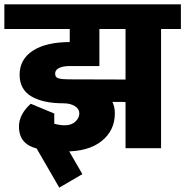

<svg xmlns="http://www.w3.org/2000/svg" viewBox="-45 -680 850 881"><path d="M554 -212 264 -213 231 -316 554 -315ZM-25 -547V-660H536V-547ZM251 15V-105Q283 -105 301 -122Q319 -139 319 -160H482Q482 -81 421 -32.5Q360 16 251 15ZM246 -206Q152 -206 98.5 -238Q45 -270 45 -337L208 -342Q208 -325 223.5 -320.5Q239 -316 266 -316ZM319 -160Q319 -180 298.5 -193Q278 -206 246 -206L266 -316Q328 -316 376.5 -295.5Q425 -275 453.5 -240Q482 -205 482 -160ZM45 -337Q45 -408 106 -447.5Q167 -487 276 -487V-377Q244 -377 226 -368Q208 -359 208 -342ZM276 -377V-487H411V-377ZM275 -430V-630H411V-430ZM42 -99H168Q168 -82 175.5 -72.5Q183 -63 204 -63V10Q121 10 81.5 -16.5Q42 -43 42 -99ZM96 -204 195 -159Q168 -122 168 -99H42Q42 -155 96 -204ZM96 -204 204 -159V-45H96ZM252 15Q241 15 226 13.5Q211 12 194 9V-115Q211 -110 225 -107.5Q239 -105 252 -105ZM227 181 90 -56 196 -118 333 119ZM531 0V-645H694V0ZM441 -547V-660H785V-547Z"/></svg>

Font: Akshar Light
Style: Regular
Weight: 300
Designer: Tall Chai
Foundry: Tall Chai
Version: Version 1.100